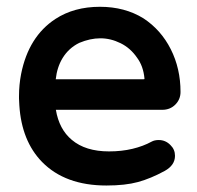

<svg xmlns="http://www.w3.org/2000/svg" viewBox="-20 -538 593 577"><path d="M414.1 -300.3Q414.1 -300.8 414.1 -301.5Q414.1 -302.2 414.1 -302.7Q410.6 -339.4 392.1 -364.3Q372.1 -393.6 342.3 -408.2Q312.5 -422.9 281.7 -422.9Q251 -422.9 218.3 -409.2Q186.5 -393.6 168 -363.3Q151.4 -335.9 147.5 -299.8H411.1Q413.1 -299.8 414.1 -300.3ZM38.1 -221.7Q37.1 -234.9 37.1 -241.9Q37.1 -249 37.1 -249Q37.1 -283.2 43.5 -315.9Q65.9 -428.2 146.5 -481Q202.6 -517.6 280.3 -517.6Q355 -517.6 411.1 -482.9Q463.9 -448.2 493.2 -390.1Q522.5 -332 522.5 -261.7Q522.5 -239.3 506.8 -223.6Q491.2 -208 467.8 -208H147.9Q157.7 -149.4 195.8 -117.7Q236.8 -83 307.6 -83Q345.7 -83 378.2 -90.8Q410.6 -98.6 435.5 -112.3Q444.3 -117.2 457 -117.2Q477.5 -117.2 492.2 -102.1Q505.9 -88.9 505.9 -69.8Q505.9 -41.5 475.1 -24.4Q433.1 -1.5 394.8 9Q356.4 19.5 299.8 19.5Q175.8 19.5 106.4 -51.3Q44.9 -114.3 38.1 -221.7Z"/></svg>

Font: YuPearl-SemiBold
Style: SemiBold
Weight: 600
Designer: Max Yao
Foundry: Max-Everyday
Version: Version 1.011; ttfautohint (v1.8.3)